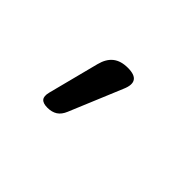

<svg xmlns="http://www.w3.org/2000/svg" viewBox="-50 -916 701 701"><g transform="rotate(45 300.0 -565.5)"><path d="M205 -410Q182 -410 173.5 -420.5Q165 -431 171 -454L222 -652Q231 -687 252.5 -704Q274 -721 310 -721Q346 -721 356.5 -704.5Q367 -688 353 -656L268 -452Q259 -430 243.5 -420Q228 -410 205 -410Z"/></g></svg>

Font: Maple Mono Normal NL Medium
Style: Regular
Weight: 500
Monospace: yes
Designer: subframe7536
Version: Version 7.000